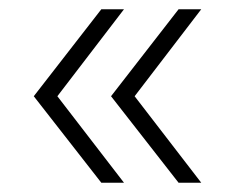

<svg xmlns="http://www.w3.org/2000/svg" viewBox="-20 -469 495 415"><path d="M199 -74H248L104 -261L248 -449H199L53 -261ZM366 -74H415L271 -261L415 -449H366L220 -261Z"/></svg>

Font: Chess Sans Light
Style: Regular
Weight: 300
Designer: Wolf Bōese
Foundry: Wolf Bōese
Version: Version 7.223;Glyphs 3.3 (3306)